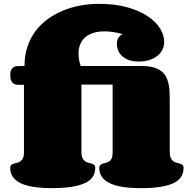

<svg xmlns="http://www.w3.org/2000/svg" viewBox="-20 -977 989 998"><path d="M403.3 -537.1V-187Q403.3 -167 408.7 -155.8Q414.1 -144.5 421.9 -138.9Q429.7 -133.3 439.2 -131.1Q448.7 -128.9 456.5 -126.5Q464.4 -124 469.7 -119.4Q475.1 -114.7 475.1 -104Q475.1 -48.3 417.7 -23.7Q360.4 1 251.5 1Q198.7 1 158.2 -4.9Q117.7 -10.7 89.8 -23.7Q62 -36.6 47.6 -56.4Q33.2 -76.2 33.2 -104Q33.2 -114.7 38.6 -119.4Q43.9 -124 51.8 -126.5Q59.6 -128.9 68.8 -130.9Q78.1 -132.8 85.9 -138.4Q93.8 -144 99.1 -154.5Q104.5 -165 104.5 -185.1V-536.1H80.1Q73.7 -536.1 65.7 -536.9Q57.6 -537.6 50.3 -542.5Q43 -547.4 38.1 -557.6Q33.2 -567.9 33.2 -586.9Q33.2 -604.5 38.3 -614Q43.5 -623.5 50.8 -627.9Q58.1 -632.3 66.2 -633.1Q74.2 -633.8 80.1 -633.8H107.4Q107.4 -689.9 123 -735.6Q138.7 -781.2 166 -817.1Q193.4 -853 230.5 -879.4Q267.6 -905.8 310.5 -923.1Q353.5 -940.4 400.1 -948.7Q446.8 -957 493.2 -957Q580.1 -957 644 -938.5Q708 -919.9 750.2 -891.1Q792.5 -862.3 813 -827.4Q833.5 -792.5 833.5 -759.8Q833.5 -738.8 825 -720.2Q816.4 -701.7 799.6 -687.7Q782.7 -673.8 757.8 -665.5Q732.9 -657.2 700.2 -657.2Q669.4 -657.2 647.9 -665.5Q626.5 -673.8 613 -687Q599.6 -700.2 593.5 -716.6Q587.4 -732.9 587.4 -749Q587.4 -764.2 592 -773.9Q596.7 -783.7 602.5 -789.6Q609.4 -796.4 618.2 -799.8Q565.4 -814 523.4 -814Q492.2 -814 467.3 -806.6Q442.4 -799.3 424.8 -784.7Q407.2 -770 397.7 -748.5Q388.2 -727.1 388.2 -699.2Q388.2 -685.1 390.6 -668.7Q393.1 -652.3 399.4 -633.8H718.3Q753.9 -633.8 778.3 -626.7Q802.7 -619.6 818.8 -606.9Q835 -594.2 843.8 -576.9Q852.5 -559.6 856.7 -539.3Q860.8 -519 861.6 -496.1Q862.3 -473.1 862.3 -449.7V-187Q862.3 -167 867.7 -155.8Q873 -144.5 880.9 -138.9Q888.7 -133.3 898.2 -131.1Q907.7 -128.9 915.5 -126.5Q923.3 -124 928.7 -119.4Q934.1 -114.7 934.1 -104Q934.1 -48.3 878.7 -23.7Q823.2 1 714.4 1Q661.6 1 621.1 -4.9Q580.6 -10.7 552.7 -23.7Q524.9 -36.6 510.5 -56.4Q496.1 -76.2 496.1 -104Q496.1 -114.7 501.2 -119.4Q506.3 -124 514.2 -126.5Q522 -128.9 530.8 -130.9Q539.6 -132.8 547.4 -137.9Q555.2 -143.1 560.3 -153.3Q565.4 -163.6 565.4 -182.1V-537.1Z"/></svg>

Font: Corben
Style: Bold
Weight: 700
Designer: vernon adams
Foundry: vernon adams
Version: Version 1.101; ttfautohint (v1.6)